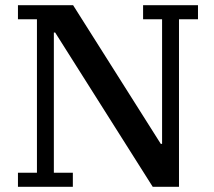

<svg xmlns="http://www.w3.org/2000/svg" viewBox="-20 -718 824 738"><path d="M49 -54H122V-644H49V-698H261L598 -165H603V-644H530V-698H741V-644H668V0H567L192 -593H187V-54H260V0H49Z"/></svg>

Font: IBM Plex Serif Medium
Style: Regular
Weight: 500
Designer: Mike Abbink, Paul van der Laan, Pieter van Rosmalen
Foundry: Bold Monday
Version: Version 2.5